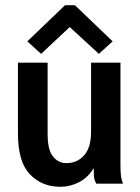

<svg xmlns="http://www.w3.org/2000/svg" viewBox="-20 -706 540 738"><path d="M212 12Q141 12 95 -36Q49 -84 49 -192V-465H163V-192Q163 -130 183.5 -104.5Q204 -79 235 -79Q277 -79 303.5 -109Q330 -139 330 -200V-465H443V-74Q443 -52 444.5 -34.5Q446 -17 453 0H350Q342 -15 341 -30Q340 -45 340 -60Q319 -24 284.5 -6Q250 12 212 12ZM138 -499 85 -547 230 -686H268L413 -547L360 -499L248 -602Z"/></svg>

Font: Inconsolata
Style: Bold
Weight: 700
Monospace: yes
Designer: Raph Levien, Cyreal, Brenton Simpson
Foundry: Raph Levien, Cyreal, Google
Version: Version 3.100; ttfautohint (v1.8.4.7-5d5b)